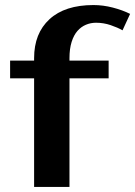

<svg xmlns="http://www.w3.org/2000/svg" viewBox="-20 -740 535 760"><path d="M115 -510Q115 -608 176 -664Q237 -720 350 -720Q388 -720 426.5 -710Q465 -700 495 -685L465 -620Q446 -631 418 -640.5Q390 -650 360 -650Q339 -650 320 -642Q301 -634 286.5 -617.5Q272 -601 263.5 -574Q255 -547 255 -510V-500H410V-430H255V0H115V-430H20V-500H115Z"/></svg>

Font: Prosto One
Style: Regular
Weight: 400
Designer: Pavel Emelyanov and Jovanny lemonad
Foundry: Pavel Emelyanov and Jovanny Lemonad
Version: Version 1.001